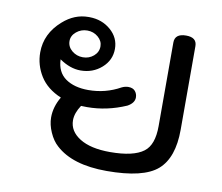

<svg xmlns="http://www.w3.org/2000/svg" viewBox="-62 -566 748 647"><g transform="rotate(10 312.0 -242.0)"><path d="M341.1 8.9Q223.8 8.9 166.3 -44.1Q149 -59.4 137.4 -85.6Q125.7 -111.9 125.7 -136.6Q125.7 -172.8 146.5 -207.9Q98 -228.2 74.8 -265.3Q51.5 -302.5 51.5 -346Q51.5 -410.4 104.5 -456.9Q143.6 -491.6 191.1 -491.6H195Q237.6 -491.1 267.6 -465.1Q297.5 -439.1 297.5 -401Q297.5 -362.4 267.6 -335.9Q237.6 -309.4 195.5 -309.4Q159.9 -309.4 123.3 -334.7Q124.8 -291.1 154.7 -270Q184.7 -249 232.7 -249Q291.6 -249 342.1 -277.2Q353.5 -282.7 364.4 -282.7Q380.2 -282.7 387.9 -273.5Q395.5 -264.4 395.5 -252Q395.5 -233.2 372.3 -220.3Q306.4 -191.6 238.6 -191.6L218.3 -192.1Q200 -164.4 200 -140.1Q200 -102.5 237.4 -79.2Q274.8 -55.9 341.1 -55.9Q421.3 -55.9 455.9 -82.2Q487.6 -105.9 487.6 -170.3V-456.4Q487.6 -487.1 526.2 -487.1Q562.9 -487.1 562.9 -457.4V-171.3Q562.9 -75.2 514.9 -33.2Q466.8 8.9 341.1 8.9ZM195.5 -354.5Q216.8 -354.5 232.4 -367.8Q248 -381.2 248 -401Q248 -419.3 232.4 -432.7Q216.8 -446 195.5 -446Q174.3 -446 158.2 -432.7Q142.1 -419.3 142.1 -401Q142.1 -381.2 158.2 -367.8Q174.3 -354.5 195.5 -354.5Z"/></g></svg>

Font: Shan Wanhai
Style: Regular
Weight: 400
Designer: Khon Soe Zaw Thu
Foundry: Shan Unicode
Version: Version 1.00 June 3, 2017, initial release